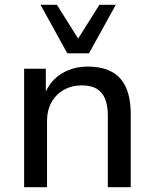

<svg xmlns="http://www.w3.org/2000/svg" viewBox="-20 -776 640 796"><path d="M80 0V-491H170V-385H165Q187 -441 235 -470.5Q283 -500 343 -500Q403 -500 443 -478.5Q483 -457 502.5 -413Q522 -369 522 -302V0H427V-297Q427 -338 416 -365.5Q405 -393 381.5 -407.5Q358 -422 319 -422Q277 -422 244 -403Q211 -384 193 -351Q175 -318 175 -276V0ZM259 -555 148 -756H216L304 -616L392 -756H460L349 -555Z"/></svg>

Font: Nunito Sans 10pt Medium
Style: Regular
Weight: 500
Designer: Vernon Adams
Foundry: Vernon Adams
Version: Version 3.101;gftools[0.9.27]